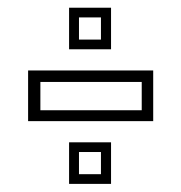

<svg xmlns="http://www.w3.org/2000/svg" viewBox="-20 -544 458 485"><path d="M51 -238V-366H367V-238ZM82 -265.5H338V-337H82ZM154.5 -79.5V-184.5H260.5V-79.5ZM179.5 -104H235V-160H179.5ZM154.5 -419.5V-524.5H260.5V-419.5ZM179.5 -444H235V-500H179.5Z"/></svg>

Font: Tourney Light
Style: Regular
Weight: 300
Version: Version 1.015